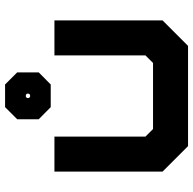

<svg xmlns="http://www.w3.org/2000/svg" viewBox="-22 -758 780 776"><g transform="rotate(-90 368.0 -370.0)"><path d="M165.5 0 62.5 -103V-540H204V-172L234.5 -141.5H501.5L532 -172V-540H673.5V-103L570.5 0ZM323 -555 274 -603.5V-690.5L323 -739.5H414.5L463.5 -690.5V-603.5L414.5 -555ZM364.5 -638.5H373L377.5 -643.5V-651L373 -655.5H364.5L360 -651V-643.5Z"/></g></svg>

Font: Tourney Expanded Black
Style: Regular
Weight: 900
Width: 7
Designer: Tyler Finck
Foundry: Etcetera Type Co
Version: Version 1.010; ttfautohint (v1.8.3)